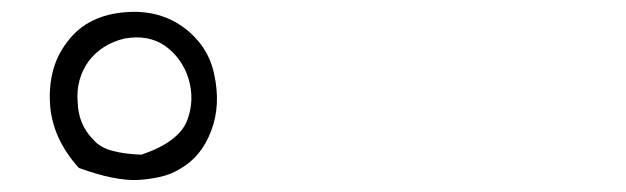

<svg xmlns="http://www.w3.org/2000/svg" viewBox="-20 -815 1040 319"><path d="M111 -536Q66 -586 63 -644Q60 -703 90 -743Q121 -787 181 -794Q240 -801 283 -771Q326 -740 336 -691Q347 -640 331 -598Q315 -555 280 -535Q264 -525 245.5 -521Q227 -517 209 -516Q191 -515 166 -520Q141 -525 111 -536ZM215 -558Q277 -579 291 -615Q304 -649 293 -685Q282 -719 254 -739Q226 -758 187 -751Q149 -742 127 -713Q106 -683 109 -646Q110 -608 135 -583Q146 -570 166.5 -564.5Q187 -559 215 -558Z"/></svg>

Font: Yomogi
Style: Regular
Weight: 400
Designer: satsuyako
Foundry: satsuyako
Version: Version 3.100